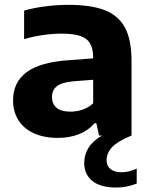

<svg xmlns="http://www.w3.org/2000/svg" viewBox="-20 -576 639 816"><path d="M561 140.5V204Q520.5 221 473 221Q407.5 221 372.8 193.2Q338 165.5 338 117Q338 82 355.8 52.8Q373.5 23.5 413.5 0H401L389.5 -52.5H382Q355 -21 315 -5.5Q275 10 226.5 10Q166 10 123 -10Q80 -30 57.8 -66Q35.5 -102 35.5 -149Q35.5 -227 93.8 -269.8Q152 -312.5 276.5 -320.5L376 -328V-330Q376 -369 362.8 -391.5Q349.5 -414 320.2 -423.5Q291 -433 241 -433Q205.5 -433 162.5 -427Q119.5 -421 82.5 -409.5V-531Q124.5 -543 174.5 -549.2Q224.5 -555.5 269.5 -555.5Q366 -555.5 424.5 -533Q483 -510.5 511 -458.8Q539 -407 539 -317.5V0Q480.5 24 456.8 49Q433 74 433 105.5Q433 129 449.5 142.5Q466 156 496.5 156Q528 156 561 140.5ZM376 -137V-237L292 -230.5Q243.5 -226.5 222.2 -210Q201 -193.5 201 -163.5Q201 -134 220.8 -117.8Q240.5 -101.5 279 -101.5Q305.5 -101.5 330.8 -110Q356 -118.5 376 -137Z"/></svg>

Font: Encode Sans Semi Expanded
Style: Bold
Weight: 700
Width: 6
Designer: Multiple Designers
Foundry: Impallari Type
Version: Version 2.000